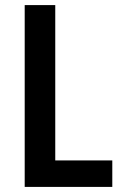

<svg xmlns="http://www.w3.org/2000/svg" viewBox="-20 -734 482 754"><path d="M77 0H421V-104H197V-714H77Z"/></svg>

Font: Noto Sans Gurmukhi UI Condensed SemiBold
Style: Regular
Weight: 600
Width: 3
Designer: Jelle Bosma - Monotype Design Team
Foundry: Monotype Imaging Inc.
Version: Version 2.004